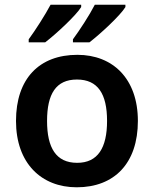

<svg xmlns="http://www.w3.org/2000/svg" viewBox="-20 -786 654 816"><path d="M513 -756V-766H383C360 -721 318 -657 290 -619V-606H360C407 -642 492 -721 513 -756ZM325 -756V-766H195C171 -721 130 -657 102 -619V-606H172C219 -642 304 -721 325 -756ZM566 -272C566 -452 459 -553 309 -553C147 -553 48 -452 48 -272C48 -92 156 10 306 10C466 10 566 -92 566 -272ZM180 -272C180 -387 218 -448 307 -448C396 -448 435 -387 435 -272C435 -158 396 -94 308 -94C218 -94 180 -158 180 -272Z"/></svg>

Font: Noto Kufi Arabic SemiBold
Style: Regular
Weight: 600
Designer: Monotype Design Team, David Williams, Khaled Hosny
Foundry: Google LLC
Version: Version 2.109